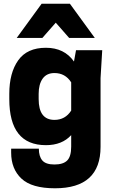

<svg xmlns="http://www.w3.org/2000/svg" viewBox="-20 -800 614 1033"><path d="M363 -11V-73Q314 -19 227 -19Q30 -19 30 -267V-295Q30 -408 78 -475.5Q126 -543 227 -543Q326 -543 378 -469L389 -530H530L521 -380V-10Q521 213 276 213Q151 213 95.5 161Q40 109 40 21V0H189Q189 41 207.5 63Q226 85 273 85Q320 85 341.5 63.5Q363 42 363 -11ZM208 -596H70L204 -780H356L490 -596H352L280 -678ZM363 -205V-357Q331 -407 273 -407Q231 -407 209.5 -377Q188 -347 188 -295V-267Q188 -155 273 -155Q331 -155 363 -205Z"/></svg>

Font: Cooper Hewitt
Style: Bold
Weight: 711
Designer: Village Type and Design LLC
Foundry: Cooper Hewitt Smithsonian Design Museum
Version: 1.000